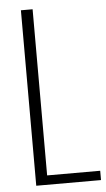

<svg xmlns="http://www.w3.org/2000/svg" viewBox="-56 -846 487 883"><g transform="rotate(-5 187.0 -405.0)"><path d="M75 0V-810H129V-43H374V0Z"/></g></svg>

Font: Oswald ExtraLight
Style: Regular
Weight: 250
Designer: Vernon Adams
Foundry: Vernon Adams
Version: Version 4.103;gftools[0.9.33.dev8+g029e19f]